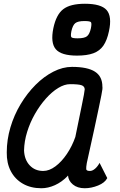

<svg xmlns="http://www.w3.org/2000/svg" viewBox="-20 -988 640 1022"><path d="M510 -121 551 -40Q538 -15 502 -0.5Q466 14 431 14Q392 14 368 -6Q344 -26 342 -54Q341 -51 339.5 -51.5Q338 -52 339 -50Q309 -19 272.5 -2.5Q236 14 200 14Q144 14 102 -10Q60 -34 37.5 -77Q15 -120 16 -177Q16 -244 35.5 -310Q55 -376 90 -434Q125 -492 169.5 -536.5Q214 -581 264 -606.5Q314 -632 363 -632Q446 -632 485.5 -606.5Q525 -581 525 -527Q526 -522 525 -512.5Q524 -503 519.5 -480.5Q515 -458 506 -414.5Q497 -371 481.5 -299.5Q466 -228 442 -120Q438 -97 439 -87.5Q440 -78 459 -78Q472 -78 486 -90Q500 -102 510 -121ZM210 -78Q242 -78 275 -102.5Q308 -127 336 -168.5Q364 -210 381 -259Q401 -358 415.5 -427.5Q430 -497 431 -513Q430 -529 413.5 -534.5Q397 -540 353 -540Q323 -540 289.5 -519.5Q256 -499 224 -463Q192 -427 166 -381.5Q140 -336 124.5 -286Q109 -236 108 -187Q110 -138 138 -108Q166 -78 210 -78ZM390 -692Q306 -692 277 -726Q248 -760 264 -838Q279 -910 316.5 -939Q354 -968 432 -968Q518 -968 547.5 -934.5Q577 -901 560 -822Q550 -774 530.5 -745.5Q511 -717 477 -704.5Q443 -692 390 -692ZM393 -784Q429 -784 443 -795Q457 -806 464 -838Q469 -864 464 -870Q459 -876 429 -876Q395 -876 381 -865Q367 -854 360 -822Q355 -796 360 -790Q365 -784 393 -784Z"/></svg>

Font: Victor Mono Thin
Style: Italic
Weight: 100
Italic angle: -12°
Monospace: yes
Designer: Rune Bjørnerås
Version: Version 1.561;gftools[0.9.30]